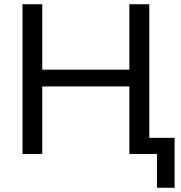

<svg xmlns="http://www.w3.org/2000/svg" viewBox="-20 -725 851 904"><path d="M719 159V0H611V-76H802V159ZM86 0V-705H179V-397H589V-705H683V0H589V-318H179V0Z"/></svg>

Font: Mulish Medium
Style: Regular
Weight: 500
Designer: Vernon Adams
Foundry: Vernon Adams
Version: Version 3.603; ttfautohint (v1.8.3)